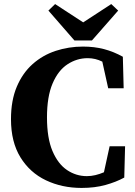

<svg xmlns="http://www.w3.org/2000/svg" viewBox="-20 -905 662 944"><path d="M381 19Q285 19 206 -18.5Q127 -56 80.5 -131.5Q34 -207 34 -319Q34 -411 62.5 -478.5Q91 -546 140.5 -590Q190 -634 254 -655Q318 -676 388 -676Q444 -676 491.5 -663.5Q539 -651 584 -626L588 -471H512L483 -602Q449 -619 411 -619Q358 -619 312 -589Q266 -559 238.5 -494.5Q211 -430 211 -328Q211 -226 238 -162.5Q265 -99 309.5 -69Q354 -39 407 -39Q428 -39 449 -44Q470 -49 491 -58L519 -186H595L591 -32Q551 -10 498.5 4.5Q446 19 381 19ZM251 -885 389 -795 527 -885 561 -853 432 -706H346L218 -853Z"/></svg>

Font: Source Serif 4
Style: Bold
Weight: 700
Designer: Frank Grießhammer
Foundry: Adobe
Version: Version 4.005;hotconv 1.1.0;makeotfexe 2.6.0